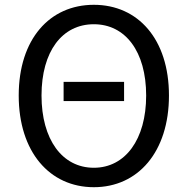

<svg xmlns="http://www.w3.org/2000/svg" viewBox="-20 -767 782 800"><path d="M245 -346H497V-426H245ZM371 13C555 13 684 -134 684 -369C684 -604 555 -747 371 -747C187 -747 58 -604 58 -369C58 -134 187 13 371 13ZM371 -68C239 -68 153 -186 153 -369C153 -553 239 -666 371 -666C502 -666 589 -553 589 -369C589 -186 502 -68 371 -68Z"/></svg>

Font: Noto Sans CJK TC Regular
Style: Regular
Weight: 400
Designer: Ryoko NISHIZUKA (kana & ideographs); Paul D. Hunt (Latin, Greek & Cyrillic); Wenlong ZHANG (bopomofo); Sandoll Communica
Foundry: Adobe Systems Incorporated
Version: Version 1.001;PS 1.001;hotconv 1.0.78;makeotf.lib2.5.61930